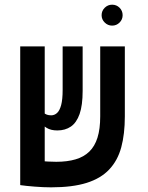

<svg xmlns="http://www.w3.org/2000/svg" viewBox="-20 -782 626 811"><path d="M195.8 9.3Q163.6 9.3 126.5 6.3Q89.4 3.4 65.9 0L88.9 -108.4Q92.8 -106.9 107.7 -105.5Q122.6 -104 142.8 -102.3Q163.1 -100.6 183.3 -99.6Q203.6 -98.6 217.8 -98.6Q264.2 -98.6 299.1 -108.9Q334 -119.1 357.2 -141.6Q380.4 -164.1 391.8 -200.7Q403.3 -237.3 403.3 -290.5V-585.9H507.3V-290.5Q507.3 -215.8 492.2 -159.9Q477.1 -104 441.4 -66.2Q405.8 -28.3 345.9 -9.5Q286.1 9.3 195.8 9.3ZM168.9 0.5 65.4 -0.5V-585.9H168.9ZM222.2 -231Q194.8 -231 177 -241.9Q159.2 -252.9 146 -266.1L164.1 -306.2Q170.4 -300.3 178.2 -297.6Q186 -294.9 196.3 -294.9Q210 -294.9 220.9 -304.7Q231.9 -314.5 238.3 -338.1Q244.6 -361.8 244.6 -402.3V-585.9H329.1V-398.4Q329.1 -336.9 316.2 -300.3Q303.2 -263.7 279.3 -247.3Q255.4 -231 222.2 -231ZM453.6 -673.8Q435.5 -673.8 422.4 -686.8Q409.2 -699.7 409.2 -717.8Q409.2 -736.3 422.4 -749.3Q435.5 -762.2 453.6 -762.2Q472.2 -762.2 485.1 -749.3Q498 -736.3 498 -717.8Q498 -699.7 485.1 -686.8Q472.2 -673.8 453.6 -673.8Z"/></svg>

Font: Cascadia Code Medium
Style: Regular
Weight: 500
Monospace: yes
Designer: Aaron Bell
Foundry: Saja Typeworks
Version: Version 2407.024